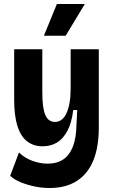

<svg xmlns="http://www.w3.org/2000/svg" viewBox="-20 -774 568 962"><path d="M229 168Q192 168 155 160.5Q118 153 85.5 140Q53 127 31 107L75 -10Q104 18 142.5 32Q181 46 219 46Q265 46 296.5 25Q328 4 345 -39Q362 -82 363 -148L367 -223H347Q339 -158 317.5 -118Q296 -78 265 -59.5Q234 -41 194 -41Q147 -41 115 -66.5Q83 -92 67 -143.5Q51 -195 51 -273V-527H192V-311Q192 -233 207 -198Q222 -163 256 -163Q274 -163 288.5 -174Q303 -185 313 -206.5Q323 -228 328.5 -259Q334 -290 334 -330V-527H475V-134Q475 -76 465 -28Q455 20 435 56.5Q415 93 385 118Q355 143 316 155.5Q277 168 229 168ZM309 -595H200L265 -754H405Z"/></svg>

Font: Bricolage Grotesque 24pt SemiCondensed
Style: Bold
Weight: 700
Width: 4
Designer: Mathieu Triay
Foundry: Atelier Triay
Version: Version 1.001;gftools[0.9.33.dev8+g029e19f]